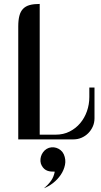

<svg xmlns="http://www.w3.org/2000/svg" viewBox="-20 -723 522 996"><path d="M264.2 167.5Q253.9 167.5 244.4 166.7Q234.9 166 226.1 162.8Q217.3 159.7 210 153.3Q202.6 147 196.8 136.7Q190.9 126.5 189.9 113.8Q189 101.1 192.4 89.1Q195.8 77.1 203.4 66.7Q210.9 56.2 222.2 49.3Q233.4 42.5 246.6 41.3Q259.8 40 272.2 43.9Q284.7 47.9 294.9 56.4Q305.2 64.9 311 77.6Q322.8 105 317.1 132.3Q311.5 159.7 295.2 183.8Q278.8 208 255.4 226.3Q231.9 244.6 208 253.4Q219.7 243.7 228.8 234.1Q237.8 224.6 244.9 214.6Q252 204.6 256.6 193.1Q261.2 181.6 264.2 167.5ZM186 -24.4H268.6Q309.1 -24.4 341.3 -40.8Q373.5 -57.1 396.2 -84.2Q418.9 -111.3 431.2 -146.5Q443.4 -181.6 443.4 -219.7V-269H470.2V-108.9Q470.2 -86.4 461.4 -66.7Q452.6 -46.9 437.7 -32Q422.9 -17.1 403.1 -8.5Q383.3 0 361.3 0H74.7V-585.9Q74.7 -618.7 80.6 -641.1Q86.4 -663.6 99.6 -677.2Q112.8 -690.9 134 -696.8Q155.3 -702.6 186 -702.6Z"/></svg>

Font: Unique
Style: Regular
Weight: 400
Designer: Anna Pocius (aka Artmaker)
Foundry: Anna Pocius
Version: Version 1.000 2013 initial release